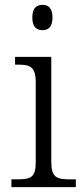

<svg xmlns="http://www.w3.org/2000/svg" viewBox="-20 -770 342 790"><path d="M155 -646C178 -646 196 -658 196 -698C196 -738 178 -750 155 -750C131 -750 113 -738 113 -698C113 -658 131 -646 155 -646ZM27 0H292V-32H271C213 -32 191 -39 191 -105V-536H42V-504H52C103 -504 127 -497 127 -431V-102C127 -38 105 -32 47 -32H27Z"/></svg>

Font: Noto Serif Ethiopic Light
Style: Regular
Weight: 300
Designer: Monotype Design Team
Foundry: Monotype Imaging Inc.
Version: Version 2.102